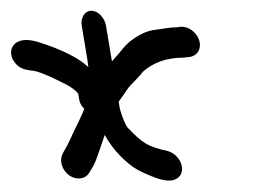

<svg xmlns="http://www.w3.org/2000/svg" viewBox="-62 -526 494 348"><path d="M103.6 -506.5C91.6 -506.5 83.7 -494 86.2 -479L95.2 -425C96.5 -417.4 97.2 -412.5 98.1 -404.4C81 -420.9 49.9 -436.1 10.3 -448.9C-7.4 -454.6 -24.3 -456.4 -35.1 -446.5C-45.7 -436.7 -43.4 -420.7 -32.3 -409.2C-23.9 -400.6 -13.3 -399 -1.8 -397.7C5.8 -396.8 22.7 -390.7 47.9 -377.9C73.7 -366 79.7 -356.9 80 -355L81.5 -346C82.5 -339.9 84.3 -335.4 90.7 -328.8C88.9 -323.7 85.6 -315.9 81 -306.6C65.9 -276.5 66.4 -273.1 52.6 -249.5C43.8 -234.4 51.4 -216.1 64.5 -207.4C76.3 -199.7 92.5 -200.5 100 -213.4L105.5 -222.3C109.5 -229 113.2 -238.1 117.1 -250.1C120.7 -261.2 124 -270.1 127.8 -281.4C143.5 -252.5 168.3 -229 188.1 -217.8L188.3 -217.7L188.6 -217.5C217.9 -203.1 243.1 -193.1 258.1 -202.1C272.1 -210.5 269.3 -227.9 261.6 -238.4C257.3 -244.3 251 -249.4 243.3 -251.9L242.7 -252.1L242 -252.2C204.3 -260.7 196 -267.1 169.5 -294.5C167 -297.1 161.3 -307.6 155.2 -328.9L153.1 -341.7C157.1 -347.4 164.7 -357.6 168.5 -363.7C174.2 -372.7 185.9 -381.4 196.7 -395.7C215 -412.2 239.5 -421.5 270.1 -421.5H270.9L278.8 -422.5C295.1 -423.2 303 -437 299.7 -450.6C296.7 -463.3 284.2 -477.5 266.8 -477.5H266L258.1 -476.5C243.5 -476.4 233.3 -473.5 219.4 -472C194.5 -469.4 169.5 -449.7 160.2 -437.4C154.3 -429.7 148.1 -423.1 140.9 -414.9L130.2 -479C127.7 -494 115.7 -506.5 103.6 -506.5Z"/></svg>

Font: MewTooHand
Style: BdCondLta
Weight: 400
Designer: Mew Too, Robert Jablonski
Version: Version 0.77